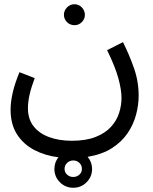

<svg xmlns="http://www.w3.org/2000/svg" viewBox="-20 -517 725 907"><path d="M332 -398Q311 -398 296.5 -412.5Q282 -427 282 -447Q282 -467 296.5 -482Q311 -497 332 -497Q352 -497 366.5 -482Q381 -467 381 -447Q381 -427 366.5 -412.5Q352 -398 332 -398ZM30 1Q30 -35 40 -79Q50 -123 72 -176L144 -148Q128 -106 120 -71Q112 -36 112 -6Q112 46 139 80Q166 114 213 131Q260 148 319 148Q386 148 431.5 130Q477 112 504 82.5Q531 53 542.5 17Q554 -19 554 -54Q554 -92 539.5 -146Q525 -200 486 -280L561 -318Q590 -260 612.5 -196.5Q635 -133 635 -65Q635 -22 623 24Q611 70 583.5 111Q556 152 510 182Q464 212 394 224Q415 249 415 281Q415 318 389 344Q363 370 326 370Q289 370 263 344Q237 318 237 281Q237 250 256 226Q192 218 141 191Q90 164 60 117Q30 70 30 1ZM326 319Q343 319 355 308Q367 297 367 281Q367 264 355 252.5Q343 241 326 241Q309 241 297 252.5Q285 264 285 281Q285 297 297 308Q309 319 326 319Z"/></svg>

Font: Go Noto Kurrent-Regular
Style: Regular
Weight: 400
Designer: Monotype Design Team
Foundry: Monotype Imaging Inc.
Version: Version 2.012; ttfautohint (v1.8.4.7-5d5b)